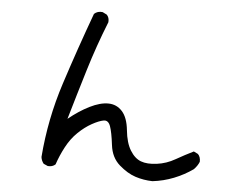

<svg xmlns="http://www.w3.org/2000/svg" viewBox="-53 -779 1105 881"><g transform="rotate(5 500.0 -338.5)"><path d="M679.7 38.1Q638.7 37.1 601.1 24.9Q563.5 12.7 525.4 -20.5Q487.3 -53.7 480.5 -111.3Q473.6 -168.9 463.9 -196.3Q454.1 -223.6 432.6 -219.7Q411.1 -215.8 379.4 -198.2Q347.7 -180.7 317.4 -151.4Q287.1 -122.1 265.6 -81.5Q244.1 -41 230.5 0Q216.8 12.7 195.3 10.7L175.8 2Q165 -11.7 163.1 -28.3Q176.8 -204.1 231 -371.1Q285.2 -538.1 345.7 -703.1Q361.3 -717.8 384.8 -714.8L404.3 -705.1Q417 -692.4 415 -670.9Q370.1 -558.6 335 -442.9Q299.8 -327.1 266.6 -212.9Q314.5 -252 362.3 -275.9Q410.2 -299.8 448.2 -299.3Q486.3 -298.8 511.7 -270.5Q537.1 -242.2 543 -184.6Q548.8 -127 569.8 -92.8Q590.8 -58.6 619.6 -47.9Q648.4 -37.1 692.9 -43Q737.3 -48.8 777.3 -71.8Q817.4 -94.7 857.4 -114.3L877 -104.5Q889.6 -91.8 888.7 -69.3Q880.9 -49.8 864.3 -33.2Q824.2 -4.9 777.3 13.7Q730.5 32.2 679.7 38.1Z"/></g></svg>

Font: JasonHandwriting2
Style: Regular
Weight: 400
Version: Version 1.05.10